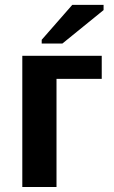

<svg xmlns="http://www.w3.org/2000/svg" viewBox="-20 -753 457 773"><path d="M389.6 -528.3V-435.5H207.5V0H69.8V-528.3ZM147.9 -577.6V-592.8L271 -733.4H397V-712.4L231 -577.6Z"/></svg>

Font: Liberation Sans
Style: Bold
Weight: 700
Designer: Steve Matteson
Foundry: Ascender Corporation
Version: Version 2.1.5